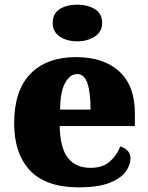

<svg xmlns="http://www.w3.org/2000/svg" viewBox="-20 -797 638 827"><path d="M320 10Q178 10 109.5 -62.5Q41 -135 41 -266Q41 -407 111 -479Q181 -551 308 -551Q426 -551 493.5 -489.5Q561 -428 561 -309V-254H237Q239 -160 272.5 -117Q306 -74 370 -74Q421 -74 451.5 -100Q482 -126 498 -166Q517 -161 529.5 -148Q542 -135 542 -115Q542 -85 520 -56Q498 -27 449.5 -8.5Q401 10 320 10ZM370 -325Q370 -399 356.5 -438.5Q343 -478 313 -478Q281 -478 260 -439Q239 -400 239 -325ZM313 -619Q268 -619 237.5 -639.5Q207 -660 207 -698Q207 -739 237.5 -758Q268 -777 313 -777Q356 -777 388 -758Q420 -739 420 -698Q420 -660 388 -639.5Q356 -619 313 -619Z"/></svg>

Font: Noto Serif Myanmar Black
Style: Regular
Weight: 900
Designer: Ben Mitchell and the Monotype Design Team
Foundry: Monotype Imaging Inc.
Version: Version 2.106; ttfautohint (v1.8.4.7-5d5b)